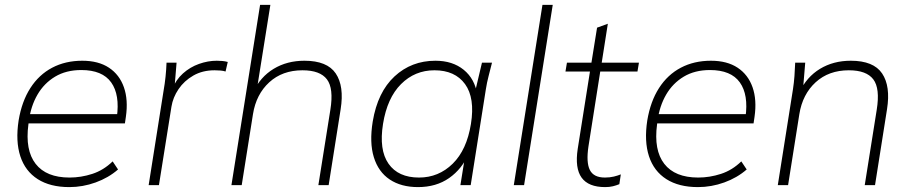

<svg xmlns="http://www.w3.org/2000/svg" viewBox="-20 -756 3718 784"><path d="M263 8Q185 8 134 -24.5Q83 -57 63 -118Q43 -179 56 -264Q69 -342 104 -396.5Q139 -451 193 -479.5Q247 -508 316 -508Q382 -508 425 -479.5Q468 -451 486 -399.5Q504 -348 494 -279L490 -252H81L87 -290H474L457 -277Q470 -369 434 -419.5Q398 -470 312 -470Q250 -470 205 -443Q160 -416 133 -369.5Q106 -323 98 -263L96 -248Q82 -143 125.5 -87Q169 -31 264 -31Q311 -31 357 -46Q403 -61 440 -97L462 -64Q423 -30 370.5 -11Q318 8 263 8Z M587 0 648 -386Q653 -414 656 -443Q659 -472 660 -500H701L692 -391L682 -390Q698 -430 727 -456Q756 -482 792.5 -495Q829 -508 865 -508Q877 -508 888 -507Q899 -506 910 -503L901 -464Q892 -467 880.5 -468Q869 -469 856 -469Q807 -469 769.5 -447.5Q732 -426 709 -392Q686 -358 680 -320L629 0Z M925 0 1042 -736H1084L1027 -379H1013Q1043 -442 1097.5 -475Q1152 -508 1223 -508Q1316 -508 1351 -456Q1386 -404 1371 -310L1322 0H1280L1329 -308Q1343 -395 1315 -432Q1287 -469 1215 -469Q1133 -469 1079.5 -420Q1026 -371 1013 -290L967 0Z M1687 8Q1618 8 1571.5 -23Q1525 -54 1506.5 -114Q1488 -174 1502 -260Q1522 -380 1591 -444Q1660 -508 1758 -508Q1828 -508 1873.5 -471Q1919 -434 1929 -369H1917L1948 -500H1989Q1982 -472 1975 -445Q1968 -418 1964 -392L1902 0H1860L1881 -131H1895Q1867 -66 1814 -29Q1761 8 1687 8ZM1691 -31Q1771 -31 1828.5 -87.5Q1886 -144 1903 -250Q1920 -356 1879 -412.5Q1838 -469 1754 -469Q1674 -469 1617.5 -412.5Q1561 -356 1544 -250Q1527 -144 1566.5 -87.5Q1606 -31 1691 -31Z M2078 0 2195 -736H2237L2120 0Z M2451 8Q2383 8 2355 -30.5Q2327 -69 2339 -148L2389 -464H2289L2295 -500H2395L2418 -643L2462 -659L2437 -500H2589L2583 -464H2431L2383 -159Q2373 -93 2388.5 -62Q2404 -31 2450 -31Q2470 -31 2486.5 -35Q2503 -39 2515 -44L2509 -4Q2497 1 2483 4.5Q2469 8 2451 8Z M2830 8Q2752 8 2701 -24.5Q2650 -57 2630 -118Q2610 -179 2623 -264Q2636 -342 2671 -396.5Q2706 -451 2760 -479.5Q2814 -508 2883 -508Q2949 -508 2992 -479.5Q3035 -451 3053 -399.5Q3071 -348 3061 -279L3057 -252H2648L2654 -290H3041L3024 -277Q3037 -369 3001 -419.5Q2965 -470 2879 -470Q2817 -470 2772 -443Q2727 -416 2700 -369.5Q2673 -323 2665 -263L2663 -248Q2649 -143 2692.5 -87Q2736 -31 2831 -31Q2878 -31 2924 -46Q2970 -61 3007 -97L3029 -64Q2990 -30 2937.5 -11Q2885 8 2830 8Z M3156 0 3218 -392Q3222 -418 3224 -445Q3226 -472 3227 -500H3268L3258 -380L3244 -379Q3274 -442 3328.5 -475Q3383 -508 3454 -508Q3547 -508 3582 -456Q3617 -404 3602 -310L3553 0H3511L3560 -308Q3574 -395 3546 -432Q3518 -469 3446 -469Q3364 -469 3310.5 -420Q3257 -371 3244 -290L3198 0Z"/></svg>

Font: Mulish ExtraLight
Style: Italic
Weight: 200
Italic angle: -9°
Designer: Vernon Adams
Foundry: Vernon Adams
Version: Version 3.603